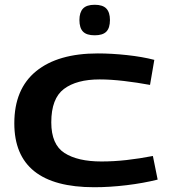

<svg xmlns="http://www.w3.org/2000/svg" viewBox="-20 -775 708 805"><path d="M40 -258Q40 -402 131.5 -476.5Q223 -551 390 -551Q448 -551 512.5 -544Q577 -537 627 -524L609 -419Q555 -429 499.5 -435.5Q444 -442 398 -442Q301 -442 248 -402Q195 -362 195 -262Q195 -169 250.5 -133.5Q306 -98 405 -98Q457 -98 510.5 -104Q564 -110 621 -121L641 -22Q581 -7 510.5 1.5Q440 10 375 10Q40 10 40 -258ZM377 -627Q343 -627 328 -642.5Q313 -658 313 -691Q313 -723 328 -739Q343 -755 377 -755Q411 -755 426 -739Q441 -723 441 -691Q441 -658 426 -642.5Q411 -627 377 -627Z"/></svg>

Font: Georama Extended SemiBold
Style: Regular
Weight: 600
Width: 7
Designer: Jean-Baptiste Levee
Foundry: Production Type
Version: Version 1.000